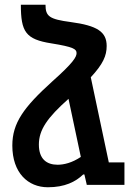

<svg xmlns="http://www.w3.org/2000/svg" viewBox="-20 -780 559 810"><path d="M345 0H505V-95H439L363 -454C415 -510 430 -545 430 -586C430 -646 390 -672 278 -687C188 -699 172 -711 172 -760H68C68 -646 88 -614 197 -597C290 -582 303 -573 303 -556C303 -540 290 -516 200 -436C81 -328 32 -262 32 -166C32 -51 98 10 182 10C253 10 299 -13 331 -44H336L346 -1ZM144 -170C144 -232 179 -283 269 -363L321 -118C284 -93 249 -85 223 -85C177 -85 144 -109 144 -170Z"/></svg>

Font: Noto Sans Armenian ExtraCondensed SemiBold
Style: Regular
Weight: 600
Width: 2
Designer: Monotype Design Team
Foundry: Monotype Imaging Inc.
Version: Version 2.008